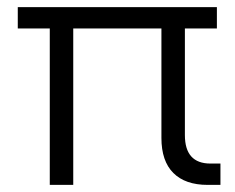

<svg xmlns="http://www.w3.org/2000/svg" viewBox="-20 -520 660 540"><path d="M120 -440H30V-500H590V-440H500V-140Q500 -60 572 -60H600V0H564Q501 0 467.5 -33.5Q434 -67 434 -132V-440H186V0H120Z"/></svg>

Font: PT Root UI
Style: Regular
Weight: 400
Designer: Vitaly Kuzmin
Foundry: ParaType Ltd.
Version: Version 2.001G